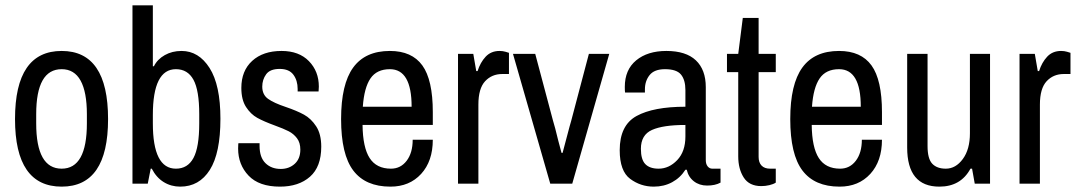

<svg xmlns="http://www.w3.org/2000/svg" viewBox="-20 -685 4018 716"><path d="M383 -241Q383 11 210 11Q36 11 36 -241Q36 -495 210 -495Q383 -495 383 -241ZM115 -259V-225Q115 -56 210 -56Q304 -56 304 -225V-259Q304 -342 280.5 -384.5Q257 -427 210 -427Q115 -427 115 -259Z M554 -438Q567 -464 594.5 -479.5Q622 -495 657 -495Q721 -495 761.5 -431.5Q802 -368 802 -242Q802 -114 762.5 -51.5Q723 11 652 11Q618 11 590.5 -6Q563 -23 546 -56H542L531 0H474V-665H550V-438ZM550 -256V-225Q550 -56 636 -56Q680 -56 701.5 -96Q723 -136 723 -225V-259Q723 -348 701.5 -387.5Q680 -427 636 -427Q550 -427 550 -256Z M1169 -362 1168 -344H1090V-353Q1090 -385 1074 -406.5Q1058 -428 1023 -428Q987 -428 972.5 -408Q958 -388 958 -362Q958 -332 979.5 -316.5Q1001 -301 1046 -286Q1087 -272 1113.5 -257.5Q1140 -243 1159 -214Q1178 -185 1178 -138Q1178 -63 1136 -26Q1094 11 1024 11Q946 11 907 -30Q868 -71 868 -131Q868 -142 868.5 -146Q869 -150 869 -151H948V-141Q948 -98 970 -76.5Q992 -55 1027 -55Q1058 -55 1079 -74Q1100 -93 1100 -127Q1100 -153 1087.5 -169.5Q1075 -186 1056.5 -195.5Q1038 -205 1005 -217Q964 -232 939.5 -245.5Q915 -259 897.5 -286Q880 -313 880 -357Q880 -421 920.5 -458Q961 -495 1030 -495Q1095 -495 1132 -457Q1169 -419 1169 -362Z M1594 -267V-219H1332Q1333 -135 1358.5 -95.5Q1384 -56 1438 -56Q1474 -56 1496.5 -85.5Q1519 -115 1519 -164H1594Q1594 -84 1550.5 -36.5Q1507 11 1436 11Q1343 11 1297.5 -49Q1252 -109 1252 -241Q1252 -371 1297 -433Q1342 -495 1434 -495Q1516 -495 1555 -441Q1594 -387 1594 -267ZM1333 -287H1515Q1515 -427 1434 -427Q1385 -427 1361.5 -392.5Q1338 -358 1333 -287Z M1878 -488V-409H1853Q1814 -409 1789 -382Q1764 -355 1764 -295V0H1688V-484H1745L1756 -420H1761Q1771 -452 1791 -473.5Q1811 -495 1843 -495Q1855 -495 1865 -492Q1875 -489 1878 -488Z M2032 0 1893 -484H1976L2042 -236Q2049 -214 2062 -160L2074 -115H2078Q2084 -139 2104 -213L2110 -234L2176 -484H2252L2114 0Z M2612 -360V-88Q2612 -73 2619 -64.5Q2626 -56 2636 -56H2667V-4Q2647 7 2617 7Q2588 7 2567.5 -9Q2547 -25 2541 -52H2536Q2517 -22 2486.5 -5.5Q2456 11 2418 11Q2369 11 2330 -18Q2291 -47 2291 -125Q2291 -218 2354 -252.5Q2417 -287 2536 -287V-349Q2536 -387 2519.5 -407Q2503 -427 2460 -427Q2420 -427 2402.5 -405Q2385 -383 2385 -352V-340H2311Q2310 -345 2310 -361Q2310 -425 2352.5 -460Q2395 -495 2465 -495Q2538 -495 2575 -460Q2612 -425 2612 -360ZM2370 -130Q2370 -90 2386.5 -73Q2403 -56 2436 -56Q2475 -56 2505.5 -88Q2536 -120 2536 -176V-219Q2453 -219 2411.5 -200.5Q2370 -182 2370 -130Z M2873 -416H2809V-100Q2809 -79 2820 -67.5Q2831 -56 2852 -56H2873V-4Q2864 2 2849 5.5Q2834 9 2819 9Q2774 9 2753.5 -23Q2733 -55 2733 -102V-416H2691V-484H2733L2750 -618H2809V-484H2873Z M3269 -267V-219H3007Q3008 -135 3033.5 -95.5Q3059 -56 3113 -56Q3149 -56 3171.5 -85.5Q3194 -115 3194 -164H3269Q3269 -84 3225.5 -36.5Q3182 11 3111 11Q3018 11 2972.5 -49Q2927 -109 2927 -241Q2927 -371 2972 -433Q3017 -495 3109 -495Q3191 -495 3230 -441Q3269 -387 3269 -267ZM3008 -287H3190Q3190 -427 3109 -427Q3060 -427 3036.5 -392.5Q3013 -358 3008 -287Z M3605 -56H3599Q3563 11 3483 11Q3363 11 3363 -135V-484H3439V-140Q3439 -93 3456.5 -74.5Q3474 -56 3507 -56Q3544 -56 3570.5 -92Q3597 -128 3597 -188V-484H3672V0H3615Z M3972 -488V-409H3947Q3908 -409 3883 -382Q3858 -355 3858 -295V0H3782V-484H3839L3850 -420H3855Q3865 -452 3885 -473.5Q3905 -495 3937 -495Q3949 -495 3959 -492Q3969 -489 3972 -488Z"/></svg>

Font: Pragati Narrow
Style: Regular
Weight: 400
Designer: Hector Gatti, Marcela Romero, Pablo Cosgaya and Nicolas Silva
Foundry: Omnibus-Type
Version: Version 1.010; ttfautohint (v1.3)